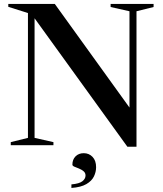

<svg xmlns="http://www.w3.org/2000/svg" viewBox="-20 -735 824 972"><path d="M121.5 -37V-669L22 -700.5V-715H257.5L635.5 -190.5V-678L540 -699.5V-715H757.5V-699.5L671 -678V8H625L155 -642.5V-37L250.5 -15.5V0H34.5V-15.5ZM341.5 198.5Q381.5 195 397.2 182.5Q413 170 413 153.5Q413 140 403 131.8Q393 123.5 379.8 118.2Q366.5 113 356.5 108.8Q346.5 104.5 346.5 98.5Q346.5 72.5 362.5 56.5Q378.5 40.5 404 40.5Q430.5 40.5 448.5 59.2Q466.5 78 466.5 111.5Q466.5 135.5 455.5 158.2Q444.5 181 417.2 197Q390 213 341.5 216.5Z"/></svg>

Font: Newsreader 72pt Medium
Style: Regular
Weight: 500
Designer: Hugues Gentile
Foundry: Production Type
Version: Version 1.003; ttfautohint (v1.8.3)